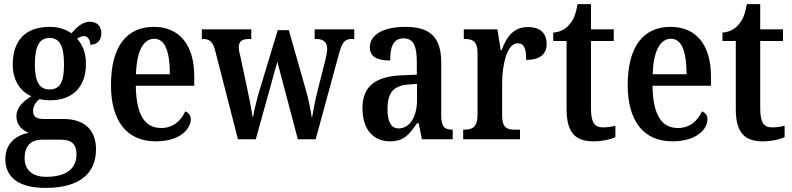

<svg xmlns="http://www.w3.org/2000/svg" viewBox="-20 -679 3863 936"><path d="M203 237C370 237 448 165 448 49C448 -38 400 -99 288 -99H191C159 -99 141 -110 141 -138C141 -164 158 -185 173 -196C184 -192 210 -190 223 -190C343 -190 399 -264 399 -367C399 -427 380 -463 356 -490C366 -497 375 -503 390 -503C406 -503 420 -486 420 -461C459 -461 474 -488 474 -518C474 -548 456 -573 419 -573C377 -573 349 -539 328 -517C302 -535 268 -548 223 -548C101 -548 42 -479 42 -363C42 -289 79 -232 133 -210C90 -183 60 -154 60 -112C60 -67 91 -44 120 -31C57 -21 6 22 6 96C6 186 71 237 203 237ZM221 -243C169 -243 150 -286 150 -364C150 -446 168 -494 221 -494C275 -494 292 -448 292 -365C292 -285 276 -243 221 -243ZM205 183C135 183 100 147 100 92C100 21 144 2 182 2H278C327 2 353 23 353 73C353 137 311 183 205 183Z M739 10C859 10 910 -51 910 -98C910 -118 898 -131 883 -136C863 -92 826 -55 766 -55C686 -55 644 -119 642 -261H927V-306C927 -464 852 -548 730 -548C597 -548 521 -452 521 -264C521 -91 597 10 739 10ZM808 -317H643C646 -428 678 -490 732 -490C787 -490 808 -422 808 -317Z M1028 -436 1140 0H1227L1332 -378L1432 0H1519L1631 -411C1648 -476 1662 -489 1695 -489H1707V-536H1514V-489H1520C1557 -489 1575 -474 1575 -440C1575 -429 1571 -407 1567 -390L1528 -236C1515 -184 1507 -141 1502 -109H1499C1496 -138 1483 -199 1472 -237L1388 -532H1334L1245 -238C1233 -198 1219 -142 1214 -110H1211C1207 -141 1194 -205 1184 -253L1152 -403C1148 -418 1144 -436 1144 -447C1144 -480 1162 -489 1196 -489H1205V-536H964V-489H966C1000 -489 1016 -479 1028 -436Z M1881 10C1949 10 1975 -23 2013 -78H2021L2037 0H2187V-47H2184C2145 -47 2131 -63 2131 -118V-375C2131 -502 2072 -548 1956 -548C1857 -548 1783 -515 1783 -448C1783 -404 1816 -384 1882 -384C1882 -450 1897 -492 1947 -492C2000 -492 2012 -448 2012 -373V-315L1941 -312C1811 -307 1747 -259 1747 -152C1747 -41 1806 10 1881 10ZM1923 -53C1886 -53 1869 -87 1869 -147C1869 -222 1894 -261 1970 -267L2013 -270V-191C2013 -110 1978 -53 1923 -53Z M2238 0H2515V-47H2490C2454 -47 2428 -55 2428 -114V-275C2428 -360 2451 -468 2503 -468C2536 -468 2545 -442 2545 -387C2611 -387 2645 -414 2645 -465C2645 -514 2617 -547 2554 -547C2484 -547 2451 -502 2425 -434H2421L2405 -536H2241V-489H2244C2282 -489 2308 -480 2308 -421V-119C2308 -56 2280 -47 2241 -47H2238Z M2873 10C2923 10 2962 -2 2980 -10V-66C2961 -61 2942 -58 2918 -58C2877 -58 2861 -85 2861 -151V-479H2972V-536H2861V-659H2796C2787 -609 2775 -581 2757 -561C2740 -539 2713 -523 2677 -520V-479H2742V-147C2742 -30 2787 10 2873 10Z M3258 10C3378 10 3429 -51 3429 -98C3429 -118 3417 -131 3402 -136C3382 -92 3345 -55 3285 -55C3205 -55 3163 -119 3161 -261H3446V-306C3446 -464 3371 -548 3249 -548C3116 -548 3040 -452 3040 -264C3040 -91 3116 10 3258 10ZM3327 -317H3162C3165 -428 3197 -490 3251 -490C3306 -490 3327 -422 3327 -317Z M3698 10C3748 10 3787 -2 3805 -10V-66C3786 -61 3767 -58 3743 -58C3702 -58 3686 -85 3686 -151V-479H3797V-536H3686V-659H3621C3612 -609 3600 -581 3582 -561C3565 -539 3538 -523 3502 -520V-479H3567V-147C3567 -30 3612 10 3698 10Z"/></svg>

Font: Noto Serif Myanmar Condensed SemiBold
Style: Regular
Weight: 600
Width: 3
Designer: Ben Mitchell and the Monotype Design Team
Foundry: Monotype Imaging Inc.
Version: Version 2.106